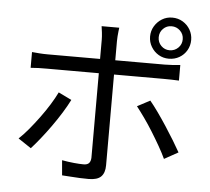

<svg xmlns="http://www.w3.org/2000/svg" viewBox="-59 -913 1117 1019"><g transform="rotate(5 500.0 -403.0)"><path d="M755 -739Q755 -712 773.5 -693.5Q792 -675 818 -675Q845 -675 864 -693.5Q883 -712 883 -739Q883 -766 864 -784.5Q845 -803 818 -803Q792 -803 773.5 -784.5Q755 -766 755 -739ZM709 -739Q709 -769 724 -794Q739 -819 763.5 -834Q788 -849 818 -849Q849 -849 874 -834Q899 -819 913.5 -794Q928 -769 928 -739Q928 -709 913.5 -684Q899 -659 874 -644.5Q849 -630 818 -630Q788 -630 763.5 -644.5Q739 -659 724 -684Q709 -709 709 -739ZM542 -771Q541 -764 539.5 -751Q538 -738 537 -724Q536 -710 536 -699Q536 -673 536 -639Q536 -605 536 -572Q536 -539 536 -514Q536 -494 536 -456Q536 -418 536 -370Q536 -322 536 -271.5Q536 -221 536 -174Q536 -127 536 -91Q536 -55 536 -37Q536 3 516 23Q496 43 450 43Q429 43 403.5 42Q378 41 353 39Q328 37 308 36L301 -44Q334 -38 365 -35Q396 -32 416 -32Q436 -32 445 -41.5Q454 -51 455 -70Q455 -84 455 -118.5Q455 -153 455 -198.5Q455 -244 455 -294.5Q455 -345 455 -390.5Q455 -436 455 -469Q455 -502 455 -514Q455 -531 455 -565Q455 -599 455 -636.5Q455 -674 455 -700Q455 -716 452.5 -738Q450 -760 448 -771ZM92 -602Q113 -600 133 -598.5Q153 -597 177 -597Q189 -597 226 -597Q263 -597 315.5 -597Q368 -597 428 -597Q488 -597 548.5 -597Q609 -597 661.5 -597Q714 -597 750.5 -597Q787 -597 800 -597Q818 -597 840.5 -598.5Q863 -600 882 -602V-519Q862 -520 840.5 -520.5Q819 -521 801 -521Q788 -521 751.5 -521Q715 -521 662.5 -521Q610 -521 550 -521Q490 -521 430 -521Q370 -521 317 -521Q264 -521 227.5 -521Q191 -521 177 -521Q155 -521 133.5 -520.5Q112 -520 92 -518ZM322 -367Q306 -335 282.5 -297Q259 -259 231.5 -220.5Q204 -182 177.5 -149Q151 -116 130 -93L61 -139Q86 -162 113 -194.5Q140 -227 166.5 -263Q193 -299 215 -334.5Q237 -370 252 -401ZM740 -400Q760 -376 783.5 -343Q807 -310 831.5 -272.5Q856 -235 877 -200.5Q898 -166 913 -139L839 -98Q825 -128 804.5 -164Q784 -200 761 -237Q738 -274 714.5 -307Q691 -340 672 -364Z"/></g></svg>

Font: Noto Sans HK
Style: Regular
Weight: 400
Designer: Ryoko NISHIZUKA 西塚涼子 (kana, bopomofo & ideographs); Paul D. Hunt (Latin, Greek & Cyrillic); Sandoll Communications 산돌커뮤니
Foundry: Adobe
Version: Version 2.004-H2;hotconv 1.0.118;makeotfexe 2.5.65603